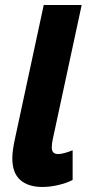

<svg xmlns="http://www.w3.org/2000/svg" viewBox="-20 -734 362 764"><path d="M149 10Q92 10 60.5 -18Q29 -46 29 -104Q29 -120 32 -141Q35 -162 40 -184L154 -714H305L190 -180Q186 -162 186 -147Q186 -121 211 -121Q223 -121 238.5 -125.5Q254 -130 269 -136V-18Q244 -5 211 2.5Q178 10 149 10Z"/></svg>

Font: Noto Sans Condensed ExtraBold
Style: Italic
Weight: 800
Width: 3
Italic angle: -12°
Designer: Monotype Design Team
Foundry: Monotype Imaging Inc.
Version: Version 2.013; ttfautohint (v1.8.4.7-5d5b)